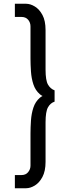

<svg xmlns="http://www.w3.org/2000/svg" viewBox="-20 -800 351 1020"><path d="M142 80Q142 99 129.5 114.5Q117 130 94 130H59V200H119Q141 200 165 185.5Q189 171 205.5 140Q222 109 222 60V-150Q222 -207 235 -230Q248 -253 270 -260V-320Q248 -328 235 -350.5Q222 -373 222 -430V-640Q222 -690 205.5 -720.5Q189 -751 165 -765.5Q141 -780 119 -780H59V-710H94Q117 -710 129.5 -695Q142 -680 142 -660V-490Q142 -457 144.5 -420Q147 -383 157.5 -351.5Q168 -320 191 -300Q214 -280 255 -280V-300Q214 -300 191 -280Q168 -260 157.5 -228.5Q147 -197 144.5 -160Q142 -123 142 -90Z"/></svg>

Font: Jost* Book
Style: Regular
Weight: 400
Version: Version 3.000